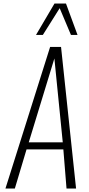

<svg xmlns="http://www.w3.org/2000/svg" viewBox="-20 -1078 508 1098"><path d="M186 -878.4 291.5 -1057.6H357.4L423.3 -878.4H385.7L321.3 -1031.2L225.1 -878.4ZM144.5 -264.2H338.9L291 -743.7ZM11.2 0 266.6 -809.6H329.1L415 0H360.4L342.3 -223.6H131.8L64.9 0Z"/></svg>

Font: Oswald
Style: Extra-Light
Weight: 200
Designer: Vernon Adams
Foundry: Vernon Adams
Version: 3.0; ttfautohint (v0.94.23-7a4d-dirty) -l 8 -r 50 -G 200 -x 